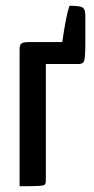

<svg xmlns="http://www.w3.org/2000/svg" viewBox="-20 -646 326 666"><path d="M48 0V-475Q48 -492 55.5 -496Q63 -500 81 -500H196Q198 -514 201.5 -536.5Q205 -559 210 -583.5Q215 -608 221 -626Q255 -626 265.5 -620.5Q276 -615 276 -592V-500Q276 -466 274.5 -449.5Q273 -433 268 -428.5Q263 -424 251 -424H139V-19Q139 -10 135.5 -6Q132 -2 113 -1Q94 0 48 0Z"/></svg>

Font: Yanone Kaffeesatz Medium
Style: Regular
Weight: 500
Designer: Yanone (Cyrillic: Daniel Pouzeot, Huerta Tipografica, and Cyreal)
Foundry: Yanone
Version: Version 2.003